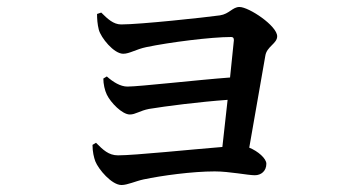

<svg xmlns="http://www.w3.org/2000/svg" viewBox="-20 -533 1040 550"><path d="M255 -124 245 -118C245 -98 249 -82 253 -71C262 -48 300 -3 328 -3C345 -3 368 -14 391 -19C443 -30 531 -42 595 -42C637 -42 690 -31 710 -31C728 -31 743 -43 743 -64C743 -79 719 -100 694 -110L740 -373C744 -400 774 -408 774 -429C774 -459 693 -513 666 -513C646 -513 637 -493 610 -489C567 -483 381 -463 327 -463C305 -463 288 -479 270 -497L258 -493C258 -479 259 -464 263 -448C269 -425 306 -379 333 -379C351 -379 370 -392 399 -398C466 -412 585 -427 642 -427C647 -427 650 -425 650 -418L639 -311C545 -304 379 -285 345 -285C325 -285 304 -298 286 -314L276 -308C276 -293 280 -274 286 -262C297 -239 330 -205 352 -205C368 -205 381 -216 407 -221C456 -229 549 -241 632 -247L617 -112C529 -105 366 -88 318 -88C291 -88 275 -104 255 -124Z"/></svg>

Font: Noto Serif JP SemiBold
Style: Regular
Weight: 600
Designer: Ryoko NISHIZUKA 西塚涼子 (kana & ideographs); Frank Grießhammer (Latin, Greek & Cyrillic); Wenlong ZHANG 张文龙 (bopomofo); San
Foundry: Adobe
Version: Version 2.001;hotconv 1.1.0;makeotfexe 2.6.0